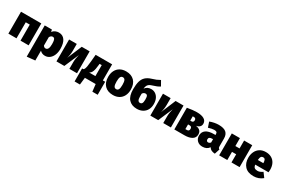

<svg xmlns="http://www.w3.org/2000/svg" viewBox="146 -2295 5989 4053"><g transform="rotate(30 3140.0 -268.5)"><path d="M338 -391H240V0H42V-534H536V0H338Z M1155 -269Q1155 -186 1128.5 -120.5Q1102 -55 1053.5 -17.5Q1005 20 942 20Q866 20 818 -33V207L620 227V-534H796L804 -482Q836 -520 875.5 -537Q915 -554 955 -554Q1054 -554 1104.5 -479Q1155 -404 1155 -269ZM952 -266Q952 -327 944 -359Q936 -391 922.5 -401.5Q909 -412 888 -412Q846 -412 818 -362V-158Q831 -138 845 -129.5Q859 -121 877 -121Q952 -121 952 -266Z M1715 0H1529V-160Q1529 -249 1557 -352L1406 0H1214V-534H1401V-370Q1401 -274 1373 -178L1522 -534H1715Z M2320 -142V175H2190L2170 0H1907L1887 175H1757V-142H1788Q1803 -153 1812.5 -173Q1822 -193 1830.5 -237.5Q1839 -282 1846 -363L1861 -534H2263V-142ZM2081 -410H2028L2025 -379Q2015 -270 1993 -216.5Q1971 -163 1929 -142H2081Z M2872 -266Q2872 -180 2838.5 -115Q2805 -50 2743 -15Q2681 20 2597 20Q2469 20 2395.5 -55Q2322 -130 2322 -268Q2322 -354 2355.5 -419Q2389 -484 2451 -519Q2513 -554 2597 -554Q2725 -554 2798.5 -479Q2872 -404 2872 -266ZM2525 -268Q2525 -189 2542 -155.5Q2559 -122 2597 -122Q2635 -122 2652 -156Q2669 -190 2669 -266Q2669 -345 2652 -378.5Q2635 -412 2597 -412Q2559 -412 2542 -378Q2525 -344 2525 -268Z M3445 -246Q3445 -167 3412.5 -106.5Q3380 -46 3319.5 -13Q3259 20 3179 20Q3052 20 2980.5 -59Q2909 -138 2909 -302Q2909 -419 2930 -493Q2951 -567 3001 -614Q3051 -661 3140 -688Q3201 -706 3235.5 -721Q3270 -736 3322 -764L3390 -644Q3353 -620 3315.5 -604.5Q3278 -589 3213 -569Q3154 -551 3127.5 -519.5Q3101 -488 3093 -421Q3122 -459 3157.5 -477Q3193 -495 3245 -495Q3299 -495 3344.5 -466Q3390 -437 3417.5 -381Q3445 -325 3445 -246ZM3242 -240Q3242 -307 3228 -330Q3214 -353 3183 -353Q3162 -353 3143 -341.5Q3124 -330 3112 -308V-236Q3112 -175 3129 -148.5Q3146 -122 3177 -122Q3210 -122 3226 -148.5Q3242 -175 3242 -240Z M4003 0H3817V-160Q3817 -249 3845 -352L3694 0H3502V-534H3689V-370Q3689 -274 3661 -178L3810 -534H4003Z M4580 -161Q4580 -81 4513.5 -40.5Q4447 0 4333 0H4087V-529Q4226 -554 4319 -554Q4433 -554 4495.5 -517.5Q4558 -481 4558 -409Q4558 -364 4529 -334.5Q4500 -305 4443 -295Q4580 -278 4580 -161ZM4285 -434V-329H4315Q4338 -329 4351.5 -343Q4365 -357 4365 -382Q4365 -407 4352 -421Q4339 -435 4314 -435Q4298 -435 4285 -434ZM4378 -181Q4378 -208 4364.5 -222.5Q4351 -237 4325 -237H4285V-123H4325Q4378 -123 4378 -181Z M5123 -111 5083 16Q5029 12 4995 -4.5Q4961 -21 4939 -58Q4887 20 4778 20Q4699 20 4650.5 -27.5Q4602 -75 4602 -150Q4602 -239 4668 -286Q4734 -333 4860 -333H4898V-346Q4898 -386 4882 -400Q4866 -414 4821 -414Q4797 -414 4759.5 -406.5Q4722 -399 4683 -386L4640 -512Q4689 -532 4746.5 -543Q4804 -554 4851 -554Q4977 -554 5034 -505.5Q5091 -457 5091 -357V-173Q5091 -145 5098 -131.5Q5105 -118 5123 -111ZM4898 -151V-230H4877Q4835 -230 4815 -215Q4795 -200 4795 -169Q4795 -146 4807 -132.5Q4819 -119 4839 -119Q4857 -119 4872.5 -128Q4888 -137 4898 -151Z M5480 -199H5378V0H5180V-534H5378V-341H5480V-534H5678V0H5480Z M6261 -211H5937Q5945 -157 5970.5 -138.5Q5996 -120 6044 -120Q6072 -120 6101 -131.5Q6130 -143 6165 -167L6245 -59Q6148 20 6025 20Q5883 20 5810 -58.5Q5737 -137 5737 -266Q5737 -346 5767.5 -411.5Q5798 -477 5858 -515.5Q5918 -554 6003 -554Q6082 -554 6141 -521Q6200 -488 6232.5 -425Q6265 -362 6265 -274Q6265 -249 6261 -211ZM6070 -330Q6069 -377 6055.5 -403Q6042 -429 6007 -429Q5974 -429 5957.5 -406Q5941 -383 5936 -323H6070Z"/></g></svg>

Font: FiraGO Heavy
Style: Regular
Weight: 900
Designer: bBox Type
Foundry: bBox Type GmbH
Version: Version 1.001